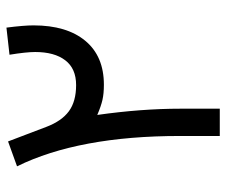

<svg xmlns="http://www.w3.org/2000/svg" viewBox="-72 -616 689 584"><g transform="rotate(-90 272.0 -324.5)"><path d="M149.9 -121.1Q149.9 -428.7 57.6 -616.7L133.3 -644Q140.6 -624.5 155.5 -585.7Q170.4 -546.9 177.7 -527.3Q195.3 -481 225.1 -459Q254.9 -437 304.7 -437Q355 -437 380.1 -470Q405.3 -502.9 405.3 -561.5Q405.3 -588.4 397 -639.6L479.5 -648.9Q486.3 -595.7 486.3 -566.4Q486.3 -465.8 439.5 -409.2Q392.6 -352.5 305.7 -352.5Q278.8 -352.5 259.5 -356.9Q240.2 -361.3 213.9 -372.6Q232.9 -238.8 232.9 -119.6V0H149.9Z"/></g></svg>

Font: Vazir FD
Style: FD
Weight: 400
Foundry: Based on Dejavu fonts, by Saber Rastikerdar
Version: Version 26.0.0